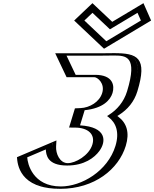

<svg xmlns="http://www.w3.org/2000/svg" viewBox="-20 -1176 973 1211"><path d="M407.9 -147C582.5 -147 699.9 -379 440.4 -371L478 -494C685 -494 697.7 -689 575.6 -689H422.6L350.8 -840H623.8C780.8 -840 903.1 -867 821.4 -600C800.6 -532 756.8 -480 701 -445C753.1 -406 774.9 -343 748.3 -256C700 -98 536.4 15 359.4 15C105.4 15 111.5 -188 111.5 -188L311.5 -273C311.5 -273 283.9 -147 407.9 -147ZM911 -1045 870.8 -1136 683.6 -1024 564.8 -1136 469 -1045 640.5 -883ZM403.4 -132C299.7 -132 291.3 -212.5 293.5 -250.8L127.7 -180.4C131.2 -138.6 157.4 0 364 0C534.6 0 687.9 -107.5 733.3 -256C758.3 -337.8 738.2 -395.6 689.3 -432.2L674.2 -443.5L695.5 -456.8C746.9 -489.1 787 -536.4 806.4 -600C872.3 -815.5 806.7 -825.8 694.6 -825.8C671.3 -825.8 645.9 -825 619.2 -825H377L434.5 -704H580.2C650.7 -704 682.4 -646.9 664.5 -589.2C647.4 -533.7 586.4 -483.9 488.5 -479.3L460.1 -386.2C580.4 -385.2 623 -329.1 602.3 -263.2C581.2 -196 497.9 -132 403.4 -132ZM890.9 -1048.1 646.1 -901.6 491 -1048.1 561.6 -1115.1 677.9 -1005.4 861.3 -1115.1ZM403.4 -132C497.9 -132 581.2 -196 602.3 -263.2C623 -329.1 580.4 -385.2 460.1 -386.2L488.5 -479.3C586.4 -483.9 647.4 -533.7 664.5 -589.2C682.4 -646.9 650.7 -704 580.2 -704H434.5L377 -825H619.2C645.9 -825 671.3 -825.8 694.6 -825.8C806.7 -825.8 872.3 -815.5 806.4 -600C787 -536.4 746.9 -489.1 695.5 -456.8L674.2 -443.5L689.3 -432.2C738.2 -395.6 758.3 -337.8 733.3 -256C687.9 -107.5 534.6 0 364 0C157.4 0 131.2 -138.6 127.7 -180.4L293.5 -250.8C291.3 -212.5 299.7 -132 403.4 -132ZM890.9 -1048.1 861.3 -1115.1 677.9 -1005.4 561.6 -1115.1 491 -1048.1 646.1 -901.6ZM407.9 -147C314.4 -147 307.1 -218.3 309.2 -254.4L310.2 -272.5L110.9 -187.8L112 -174.9C115.8 -130.6 144.4 15 359.4 15C536.4 15 700 -98 748.3 -256C774.8 -342.9 753.1 -406 701 -445C756.7 -480 800.7 -532 821.4 -600C889.3 -821.9 815.7 -840.8 699.1 -840.8C675.5 -840.8 650.2 -840 623.8 -840H350.8L422.6 -689H575.6C637.6 -689 664.9 -638.7 649.6 -589.2C635.5 -543.7 585.3 -498.6 492.4 -494.3L477.9 -493.7L440.5 -371.3L455.4 -371.2C571.8 -370.3 604.4 -317.7 587.4 -263.4C569.3 -205.9 495.9 -147 407.9 -147ZM911 -1045 640.5 -883 469 -1045 564.8 -1136 683.6 -1024 870.8 -1136ZM403.4 -132C511.9 -132 576.1 -181.6 606.9 -223.9C651.2 -284.7 653.3 -375.3 484.8 -385.4L514 -481C631.5 -492.8 676.2 -546.1 689.6 -589.3C703.7 -635.2 694 -704 580.2 -704H457.2L399.6 -825H619.2C647.6 -825 673.2 -825.8 694.5 -825.8C773.2 -825.8 850.3 -825.2 781.4 -600C761.1 -533.5 718 -483.5 667 -451.5L655.3 -444.1L664.6 -437.1C711.9 -401.7 734.4 -341.4 708.3 -256C659.3 -95.8 493.7 0 364 0C185.6 0 153.5 -144.9 151.8 -183.7L268.9 -233.5C271 -200.2 277.2 -132 403.4 -132ZM868.7 -1046.6 650.5 -915.9 512.2 -1046.6 563.3 -1095.1 673.5 -991.1 847.3 -1095.1ZM407.9 -147C356.3 -147 331.2 -207.9 333.8 -252.2L336 -290.3L86.9 -184.5C90.5 -142.4 100.4 15 359.4 15C577.2 15 728.6 -109.8 773.3 -256C798.8 -339.4 779.4 -399.9 725.8 -440.1L720 -444.4L729.5 -450.3C785.6 -485.6 826.5 -534.9 846.4 -600C911.4 -812.6 847.6 -840.8 699.1 -840.8C673.6 -840.8 648.4 -840 623.8 -840H328.2L400 -689H575.6C594.3 -689 643.5 -650.5 624.5 -589.2C607.3 -533.3 546.7 -496.9 488.1 -494.2L452.6 -492.6L415.6 -371.5L454.6 -371.2C534.5 -370.6 583 -329.3 562.3 -263.3C540.6 -193.9 454.6 -147 407.9 -147ZM933.1 -1046.5 884.8 -1156 687.9 -1038.3 563.1 -1156 447.8 -1046.5 636.1 -868.7Z"/></svg>

Font: Hussar Outliner
Style: Obl
Weight: 700
Foundry: Cannot Into Space Fonts
Version: Version 0.92